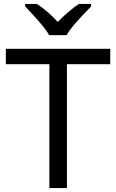

<svg xmlns="http://www.w3.org/2000/svg" viewBox="-20 -964 596 984"><path d="M323 0H233V-635H10V-714H545V-635H323ZM232 -784Q219 -807 197 -833.5Q175 -860 151 -886Q127 -912 109 -931V-944H169Q195 -927 223 -903Q251 -879 276 -852Q303 -879 331 -903Q359 -927 385 -944H447V-931Q428 -912 403.5 -886Q379 -860 356.5 -833.5Q334 -807 322 -784Z"/></svg>

Font: Noto Sans Bamum
Style: Regular
Weight: 400
Designer: Monotype Design Team
Foundry: Monotype Imaging Inc.
Version: Version 2.001